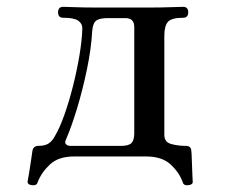

<svg xmlns="http://www.w3.org/2000/svg" viewBox="-20 -460 672 562"><path d="M73 82Q59 80 61 70Q62 66 65 47.5Q68 29 71 8.5Q74 -12 75 -19Q78 -33 92 -33Q112 -33 123 -40.5Q134 -48 142 -64Q155 -86 168.5 -124Q182 -162 193.5 -207.5Q205 -253 212.5 -297.5Q220 -342 221 -377Q221 -391 209 -399.5Q197 -408 165 -408Q150 -408 150 -424Q150 -440 165 -440Q175 -440 199.5 -439Q224 -438 252 -438H426Q454 -438 480 -439Q506 -440 516 -440Q531 -440 531 -424Q531 -408 516 -408Q482 -408 471.5 -396Q461 -384 461 -355V-65Q461 -44 481 -38.5Q501 -33 524 -33Q539 -33 540 -19Q541 -12 541.5 9Q542 30 543 48.5Q544 67 544 70Q546 80 532 82Q518 84 515 74Q505 45 479.5 21.5Q454 -2 408 -2H197Q151 -2 126 21.5Q101 45 90 74Q87 84 73 82ZM186 -33H334Q357 -33 365 -41.5Q373 -50 373 -70V-381Q373 -407 347 -407H296Q272 -407 262 -400Q252 -393 250 -370Q247 -317 234.5 -257Q222 -197 205.5 -142.5Q189 -88 172 -49Q169 -42 173.5 -37.5Q178 -33 186 -33Z"/></svg>

Font: Zen Old Mincho Medium
Style: Regular
Weight: 500
Designer: Yoshimichi Ohira
Foundry: Positype
Version: Version 1.500